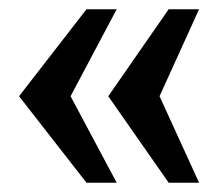

<svg xmlns="http://www.w3.org/2000/svg" viewBox="-20 -476 479 413"><path d="M231 -83H166L21 -269L166 -456.1H231L131.8 -269ZM408.2 -83H342.8L212.9 -269L342.8 -456.1H408.2L323.2 -269Z"/></svg>

Font: Montagu Slab 144pt Medium
Style: Regular
Weight: 500
Designer: Florian Karsten
Foundry: Florian Karsten
Version: Version 1.000